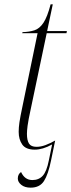

<svg xmlns="http://www.w3.org/2000/svg" viewBox="-20 -679 328 884"><path d="M121 185Q94 185 78 172Q62 159 62 143Q62 123 77 113Q94 150 129 150Q159 150 177 130Q195 110 205 59L220 -14Q177 10 140 10Q99 10 82.5 -13.5Q66 -37 66 -72Q66 -92 69.5 -116Q73 -140 84 -192L153 -526H82L84 -531Q115 -532 138.5 -539.5Q162 -547 180 -574Q198 -601 213 -659H223L197 -536H288L286 -526H195L122 -179Q110 -124 107 -100Q104 -76 104 -63Q104 -33 113.5 -18Q123 -3 148 -3Q168 -3 189.5 -11Q211 -19 234 -32L215 60Q202 124 182.5 154.5Q163 185 121 185Z"/></svg>

Font: Noto Serif Display Condensed ExtraLight
Style: Italic
Weight: 200
Width: 3
Italic angle: -12°
Designer: Monotype Design Team
Foundry: Monotype Imaging Inc.
Version: Version 2.009